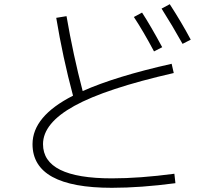

<svg xmlns="http://www.w3.org/2000/svg" viewBox="-20 -850 1040 915"><path d="M618 -769 657 -790Q698 -727 753 -625L714 -605Q663 -701 618 -769ZM750 -809 789 -830Q846 -742 889 -661L850 -641Q802 -727 750 -809ZM808 -502Q484 -428 334.5 -345.5Q185 -263 185 -163Q185 0 513 0Q646 0 811 -22L816 23Q650 45 513 45Q135 45 135 -163Q135 -296 328 -394Q279 -577 248 -765L297 -773Q329 -587 374 -416Q531 -486 798 -546Z"/></svg>

Font: M PLUS 1p Light
Style: Regular
Weight: 300
Version: Version 1.061